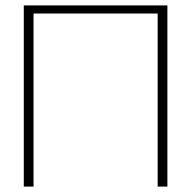

<svg xmlns="http://www.w3.org/2000/svg" viewBox="-20 -690 707 710"><path d="M68 -670V0H104V-640H563V0H599V-670Z"/></svg>

Font: LT Wave Alt Thin
Style: Regular
Weight: 100
Designer: Daniel Lyons
Version: Version 2.5 (Glyphs App)